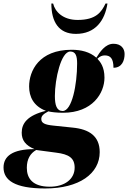

<svg xmlns="http://www.w3.org/2000/svg" viewBox="-98 -828 726 1088"><path d="M332 -636C443 -636 496 -712 511 -808H500C477 -760 447 -715 342 -715C258 -715 214 -762 203 -808H193C193 -704 235 -636 332 -636ZM158 240C351 240 467 156 467 34C467 -57 407 -96 313 -105L207 -116C154 -121 136 -131 136 -154C136 -169 145 -181 176 -197C190 -193 224 -189 259 -189C426 -189 494 -300 494 -388C494 -449 470 -478 454 -495C468 -509 481 -514 496 -514C527 -514 545 -497 545 -444C594 -444 608 -486 608 -522C608 -553 588 -580 545 -580C498 -580 467 -532 448 -501C411 -534 362 -546 308 -546C123 -546 67 -426 67 -338C67 -281 91 -227 162 -200C57 -174 25 -129 25 -76C25 -33 47 -4 97 17C-28 17 -78 58 -78 121C-78 193 -15 240 158 240ZM257 -199C223 -199 213 -233 213 -284C213 -381 248 -536 300 -536C331 -536 339 -511 339 -468C339 -349 310 -199 257 -199ZM184 230C86 230 54 182 54 123C54 73 74 41 107 22L220 37C292 46 325 67 325 122C325 186 270 230 184 230Z"/></svg>

Font: Noto Serif Display SemiCondensed Black
Style: Italic
Weight: 900
Width: 4
Italic angle: -12°
Designer: Monotype Design Team
Foundry: Monotype Imaging Inc.
Version: Version 2.009